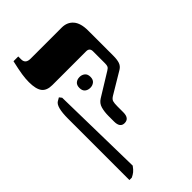

<svg xmlns="http://www.w3.org/2000/svg" viewBox="-271 -717 1026 1026"><g transform="rotate(-45 242.0 -203.5)"><path d="M248 7Q214 7 214 -39V-81Q214 -112 221 -137.5Q228 -163 251 -177L381 -257Q393 -264 396.5 -271.5Q400 -279 400 -293V-384Q400 -410 374 -410H119Q77 -410 59 -433.5Q41 -457 41 -510Q41 -535 45.5 -565Q50 -595 62 -647H98V-625Q98 -592 136 -592H371Q412 -592 436 -564.5Q460 -537 460 -481V-290Q460 -262 454 -243.5Q448 -225 430 -214L308 -141Q291 -131 287.5 -119Q284 -107 284 -84V-39Q284 7 248 7ZM51 240V-224Q51 -312 78 -328L97 -339L108 -325L118 198Q105 216 94.5 224.5Q84 233 69 240ZM210 -297Q210 -318 222 -328Q234 -338 252 -338Q269 -338 281.5 -328Q294 -318 294 -297Q294 -276 281.5 -266Q269 -256 252 -256Q234 -256 222 -266Q210 -276 210 -297Z"/></g></svg>

Font: Noto Serif Hebrew Condensed Black
Style: Regular
Weight: 900
Width: 3
Designer: Monotype Design Team
Foundry: Monotype Imaging Inc.
Version: Version 2.004; ttfautohint (v1.8.4.7-5d5b)